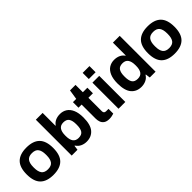

<svg xmlns="http://www.w3.org/2000/svg" viewBox="159 -1724 2737 2737"><g transform="rotate(-45 1527.5 -355.5)"><path d="M305 12Q172 12 105 -54.5Q38 -121 38 -263Q38 -405 105 -471.5Q172 -538 305 -538Q439 -538 506 -471.5Q573 -405 573 -263Q573 -121 506 -54.5Q439 12 305 12ZM305 -100Q374 -100 403 -139.5Q432 -179 432 -255V-271Q432 -347 403 -386.5Q374 -426 305 -426Q237 -426 208 -386.5Q179 -347 179 -271V-255Q179 -179 208 -139.5Q237 -100 305 -100Z M975 12Q925 12 883 -8Q841 -28 815 -69H808L799 0H682V-723H819V-465H825Q848 -500 888.5 -519Q929 -538 982 -538Q1040 -538 1086 -509Q1132 -480 1158.5 -419Q1185 -358 1185 -264Q1185 -121 1128.5 -54.5Q1072 12 975 12ZM931 -107Q994 -107 1019 -145Q1044 -183 1044 -254V-272Q1044 -343 1019 -381Q994 -419 931 -419Q873 -419 846 -380Q819 -341 819 -270V-254Q819 -183 846 -145Q873 -107 931 -107Z M1434 12Q1380 12 1350 -8.5Q1320 -29 1308 -61.5Q1296 -94 1296 -129V-414H1233V-526H1299L1322 -674H1433V-526H1524V-414H1433V-143Q1433 -100 1476 -100H1524V-4Q1508 2 1482 7Q1456 12 1434 12Z M1626 0V-526H1763V0ZM1626 -599V-723H1763V-599Z M2080 12Q1983 12 1926.5 -54.5Q1870 -121 1870 -264Q1870 -358 1896.5 -419Q1923 -480 1969 -509Q2015 -538 2073 -538Q2126 -538 2166.5 -519Q2207 -500 2230 -465H2236V-723H2373V0H2256L2247 -69H2240Q2215 -28 2172.5 -8Q2130 12 2080 12ZM2124 -107Q2183 -107 2209.5 -145Q2236 -183 2236 -254V-270Q2236 -341 2209.5 -380Q2183 -419 2124 -419Q2061 -419 2036 -381Q2011 -343 2011 -272V-254Q2011 -183 2036 -145Q2061 -107 2124 -107Z M2749 12Q2616 12 2549 -54.5Q2482 -121 2482 -263Q2482 -405 2549 -471.5Q2616 -538 2749 -538Q2883 -538 2950 -471.5Q3017 -405 3017 -263Q3017 -121 2950 -54.5Q2883 12 2749 12ZM2749 -100Q2818 -100 2847 -139.5Q2876 -179 2876 -255V-271Q2876 -347 2847 -386.5Q2818 -426 2749 -426Q2681 -426 2652 -386.5Q2623 -347 2623 -271V-255Q2623 -179 2652 -139.5Q2681 -100 2749 -100Z"/></g></svg>

Font: Archivo VF Beta
Style: Regular
Weight: 400
Designer: Hector Gatti
Foundry: Omnibus-Type
Version: Version 1.002